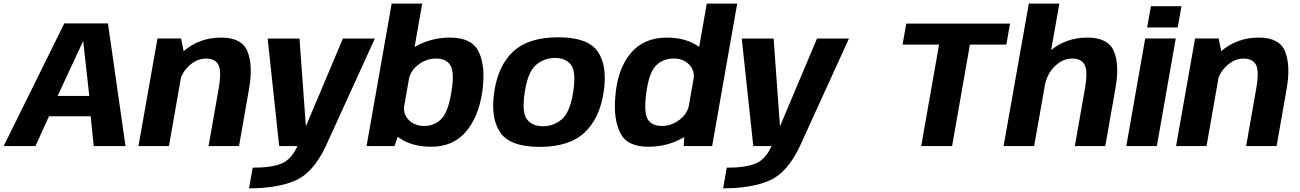

<svg xmlns="http://www.w3.org/2000/svg" viewBox="-44 -805 7164 1058"><path d="M-23.8 0H151.2L226.2 -164.4H455.7L472.3 0H647.6L550.9 -675.9H310.1ZM273.5 -276.3 413 -576.4H414.7L447.9 -276.3Z M719 0H887L973.7 -494.2L953.8 -593H823.8ZM1105.2 0H1273.1L1328.6 -316.7Q1350.8 -443.3 1320.1 -520.6Q1289.4 -597.9 1174.9 -597.9Q1054.1 -597.9 966.1 -521.7Q878 -445.5 864 -367L939 -329.4Q951.1 -397.5 995.1 -439.9Q1039.1 -482.3 1091.6 -482.3Q1141.4 -482.3 1159.8 -447.5Q1178.1 -412.7 1160.4 -313.9Z M1494.4 0H1751.4L2021.6 -592.7H1845.6L1642.2 -110.6H1641.4L1606.4 -592.7H1430.8ZM1328.4 232.8Q1483.5 232.8 1582.9 190.1Q1682.3 147.4 1751.4 0L1595.4 -0.5Q1561.2 74.2 1506.3 96.6Q1451.5 119 1348.3 119Z M1976 0H2129.6L2159.7 -86.1L2282.5 -785H2114.2ZM2331.8 3.6Q2452.3 3.6 2522.9 -78.5Q2593.5 -160.6 2613.8 -301.4Q2632.7 -436.1 2595.3 -516.9Q2557.9 -597.8 2437.3 -597.8Q2331.3 -597.8 2244.5 -548.4Q2157.8 -499.1 2147.4 -439.2L2208.6 -366.5Q2217 -415.3 2261.7 -448.9Q2306.3 -482.5 2358.3 -482.5Q2414.8 -482.5 2438 -445Q2461.3 -407.5 2443.5 -298.8Q2425.4 -186.7 2387.4 -148.8Q2349.4 -110.9 2293.1 -110.9Q2240.9 -110.9 2208 -144.4Q2175.2 -177.9 2184.1 -228.1L2096.8 -154.2Q2085.9 -94.3 2155.8 -45.3Q2225.7 3.6 2331.8 3.6Z M2930 4.4Q3092.2 4.4 3176.3 -73.7Q3260.4 -151.9 3282.6 -298.7Q3304 -443.3 3249.5 -521.4Q3194.9 -599.5 3032.7 -599.5Q2869.9 -599.5 2785.6 -522.6Q2701.3 -445.7 2679.5 -298.7Q2658.1 -154.2 2712.7 -74.9Q2767.2 4.4 2930 4.4ZM2947.9 -109.4Q2889.8 -109.4 2860.1 -147Q2830.5 -184.7 2847.6 -298Q2865.2 -410.4 2910.6 -448Q2956.1 -485.7 3014.2 -485.7Q3072.7 -485.7 3102.3 -448.4Q3131.8 -411 3114.5 -298Q3097 -185.3 3051.5 -147.4Q3006.1 -109.4 2947.9 -109.4Z M3723.8 0H3880.2L4018.2 -785H3850.6L3727.9 -86.1ZM3526.6 3.6Q3633.2 3.6 3718.6 -45.3Q3804 -94.3 3814.9 -154.2L3753.3 -228.1Q3744.4 -178.6 3700.3 -144.7Q3656.1 -110.9 3603.5 -110.9Q3548.5 -110.9 3525.7 -147Q3502.9 -183.1 3516.9 -290.2Q3531.8 -404.8 3570.7 -443.7Q3609.6 -482.5 3669 -482.5Q3721.7 -482.5 3753.9 -448.9Q3786.2 -415.3 3777.8 -366.5L3864.6 -439.2Q3875.5 -499.1 3805.9 -548.4Q3736.4 -597.8 3630.1 -597.8Q3503 -597.8 3430.5 -510.7Q3357.9 -423.6 3346.7 -273.3Q3335.4 -151.2 3373.2 -73.8Q3411 3.6 3526.6 3.6Z M4106.9 0H4363.9L4634.1 -592.7H4458.1L4254.7 -110.6H4253.9L4218.9 -592.7H4043.3ZM3940.9 232.8Q4096 232.8 4195.4 190.1Q4294.8 147.4 4363.9 0L4207.9 -0.5Q4173.7 74.2 4118.8 96.6Q4064 119 3960.8 119Z M5032.2 0H5202.4L5300.7 -559.4H5501.2L5521.8 -675H4950L4929.5 -559.4H5130.6Z M5486.2 0H5654.5L5793.5 -785H5625.2ZM5878.7 0H6046.6L6103.2 -321.8Q6125.4 -448.4 6093.8 -523.1Q6062.3 -597.9 5947.7 -597.9Q5827 -597.9 5739.2 -521.7Q5651.5 -445.5 5637.5 -367L5712.5 -329.4Q5724.6 -397.5 5768.3 -439.9Q5811.9 -482.3 5864.4 -482.3Q5914.3 -482.3 5932.9 -447.5Q5951.6 -412.7 5933.9 -313.9Z M6162.4 0H6330.7L6434.9 -593H6266.6ZM6298.1 -771 6277.3 -653.7H6445.6L6466.4 -771Z M6436.5 0H6604.5L6691.2 -494.2L6671.3 -593H6541.3ZM6822.7 0H6990.6L7046.1 -316.7Q7068.3 -443.3 7037.6 -520.6Q7006.9 -597.9 6892.4 -597.9Q6771.6 -597.9 6683.6 -521.7Q6595.5 -445.5 6581.5 -367L6656.5 -329.4Q6668.6 -397.5 6712.6 -439.9Q6756.6 -482.3 6809.1 -482.3Q6858.9 -482.3 6877.3 -447.5Q6895.6 -412.7 6877.9 -313.9Z"/></svg>

Font: Anybody Thin
Style: Italic
Weight: 100
Italic angle: -10°
Designer: Tyler Finck
Foundry: Etcetera Type Company
Version: Version 1.114;gftools[0.9.25]